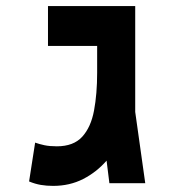

<svg xmlns="http://www.w3.org/2000/svg" viewBox="-20 -606 626 635"><path d="M155.8 8.8Q134.3 8.8 115.2 5.6Q96.2 2.4 76.2 -5.9L96.2 -134.3Q109.9 -129.4 127 -125.7Q144 -122.1 168 -122.1Q223.1 -122.1 252 -153.8Q280.8 -185.5 291 -240.5Q301.3 -295.4 301.3 -365.2V-454.1H138.7V-585.9H427.2V-235.8L460.4 0H341.8L332.5 -74.7Q299.3 -36.6 254.9 -13.9Q210.4 8.8 155.8 8.8Z"/></svg>

Font: CaskaydiaMono NF
Style: Bold
Weight: 700
Designer: Aaron Bell
Foundry: Saja Typeworks
Version: Version 2111.001; ttfautohint (v1.8.4);Nerd Fonts 3.1.1